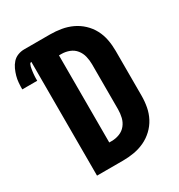

<svg xmlns="http://www.w3.org/2000/svg" viewBox="-227 -851 901 968"><g transform="rotate(-30 223.5 -367.5)"><path d="M56 0V-662Q49 -662 46 -655.5Q43 -649 41.5 -643Q40 -637 39 -630.5Q38 -624 37 -617.5Q36 -611 35.5 -604.5Q35 -598 34.5 -591.5Q34 -585 34 -578.5Q34 -572 34 -565H-53Q-53 -584 -51.5 -603Q-50 -622 -45 -640Q-40 -658 -32 -675.5Q-24 -693 -11.5 -707Q1 -721 19 -728Q37 -735 56 -735H207Q240 -735 272 -729.5Q304 -724 333 -710.5Q362 -697 386 -674.5Q410 -652 425 -623.5Q440 -595 446 -563Q452 -531 452 -498V-237Q452 -204 446 -172Q440 -140 425 -111.5Q410 -83 386 -60.5Q362 -38 333 -24.5Q304 -11 272 -5.5Q240 0 207 0ZM193 -114H208Q231 -114 253 -122.5Q275 -131 289.5 -149Q304 -167 309.5 -190Q315 -213 315 -237V-499Q315 -522 309.5 -545Q304 -568 289.5 -586Q275 -604 253 -612.5Q231 -621 207 -621H193Z"/></g></svg>

Font: Iosevka Heavy
Style: Regular
Weight: 900
Monospace: yes
Designer: Belleve Invis
Foundry: Belleve Invis
Version: Version 32.5.0; ttfautohint (v1.8.4)